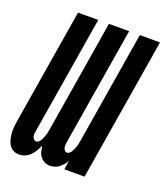

<svg xmlns="http://www.w3.org/2000/svg" viewBox="-137 -828 800 929"><g transform="rotate(20 263.0 -363.5)"><path d="M69 8Q53 8 39.5 0.5Q26 -7 18 -20Q10 -33 6.5 -48Q3 -63 2 -79Q1 -95 2.5 -111.5Q4 -128 7 -145L104 -735H208L108 -127Q107 -120 106 -112.5Q105 -105 107 -98Q109 -91 114 -85.5Q119 -80 127 -80Q134 -80 140.5 -86.5Q147 -93 150.5 -100Q154 -107 157 -115Q160 -123 162.5 -130.5Q165 -138 166 -146Q167 -154 169 -162L263 -735H367L267 -127Q266 -120 265.5 -112.5Q265 -105 266.5 -98Q268 -91 273 -85.5Q278 -80 286 -80Q293 -80 299.5 -86.5Q306 -93 309.5 -100Q313 -107 316 -115Q319 -123 321.5 -130.5Q324 -138 325 -146Q326 -154 328 -162L422 -735H526L405 0H301L308 -47Q303 -36 294.5 -26Q286 -16 276 -8Q266 0 253.5 4Q241 8 229 8H228Q213 8 200.5 1.5Q188 -5 179 -16.5Q170 -28 166.5 -42.5Q163 -57 161 -71Q155 -57 147 -43Q139 -29 127.5 -17Q116 -5 100.5 1.5Q85 8 70 8Z"/></g></svg>

Font: Iosevka SS18
Style: Bold Italic
Weight: 700
Italic angle: -9°
Monospace: yes
Designer: Belleve Invis
Foundry: Belleve Invis
Version: Version 25.1.1; ttfautohint (v1.8.4)